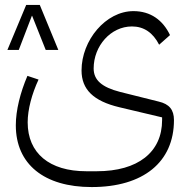

<svg xmlns="http://www.w3.org/2000/svg" viewBox="-20 -517 762 777"><path d="M141 -497H86L10 -315H56L109 -453H110L165 -315H216ZM351 240C560 240 684 139 684 -31C684 -73 665 -96 622 -106L466 -145C392 -164 359 -193 359 -240C359 -331 428 -410 514 -410C562 -410 599 -385 624 -336L668 -375C639 -436 589 -472 520 -472C408 -472 310 -354 310 -232C310 -155 358 -108 463 -83L636 -42V-31C636 99 538 176 372 176H329C180 176 92 103 92 -22C92 -74 109 -137 136 -195L91 -210C62 -142 44 -71 44 -10C44 147 158 240 351 240Z"/></svg>

Font: IBM Plex Arabic Light
Style: Regular
Weight: 300
Designer: Mike Abbink, Paul van der Laan, Pieter van Rosmalen, Wael Morcos, Khajak Apelian
Foundry: Bold Monday
Version: Version 1.0